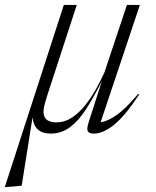

<svg xmlns="http://www.w3.org/2000/svg" viewBox="-74 -532 632 779"><path d="M350 -239 441 -512H493.5L334.5 -36.5Q359 -38 397 -63.8Q435 -89.5 486.5 -151L490.5 -148.5Q432.5 -60 388 -25Q343.5 10 307.5 10Q287.5 10 282.2 0.5Q277 -9 286 -37L339.5 -203.5Q306.5 -138 275.8 -90Q245 -42 210.2 -16Q175.5 10 131 10Q65 10 58 -56L14 221.5L-49.5 227H-54.5L185 -512H237.5L121 -155Q110 -121.5 106 -104Q102 -86.5 102.5 -76Q104 -53.5 118 -44.5Q132 -35.5 154.5 -35.5Q188.5 -35.5 218.2 -55.2Q248 -75 272.8 -106.5Q297.5 -138 317 -173.2Q336.5 -208.5 350 -239Z"/></svg>

Font: Newsreader 72pt Light
Style: Italic
Weight: 300
Italic angle: -17°
Designer: Hugues Gentile
Foundry: Production Type
Version: Version 1.003; ttfautohint (v1.8.3)